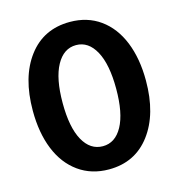

<svg xmlns="http://www.w3.org/2000/svg" viewBox="-107 -802 834 903"><g transform="rotate(-15 310.0 -351.0)"><path d="M314 7.8Q229 7.8 166.3 -37.1Q103.5 -82 70.8 -162.8Q38.1 -243.7 38.1 -351.1Q38.1 -514.6 111.8 -612.3Q185.5 -710 314 -710Q398.9 -710 461.2 -665.3Q523.4 -620.6 556.2 -539.6Q588.9 -458.5 588.9 -351.1Q588.9 -188 515.1 -90.1Q441.4 7.8 314 7.8ZM314 -105Q374.5 -105 409.2 -168.2Q443.8 -231.4 443.8 -350.1Q443.8 -469.2 408.9 -533.2Q374 -597.2 314 -597.2Q253.4 -597.2 218.3 -533.2Q183.1 -469.2 183.1 -350.1Q183.1 -231.4 218 -168.2Q252.9 -105 314 -105Z"/></g></svg>

Font: LT Superior
Style: Bold
Weight: 400
Designer: Daniel Lyons
Foundry: LyonsType
Version: Version 1.000